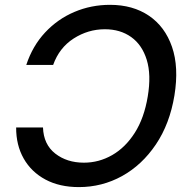

<svg xmlns="http://www.w3.org/2000/svg" viewBox="-20 -757 775 787"><path d="M303.3 9.9Q224.1 9.9 166.2 -21.1Q108.3 -52.2 77.1 -107.2Q45.8 -162.3 46.2 -234.4H156.2Q158.7 -164.8 206.5 -127.5Q254.3 -90.2 323.9 -90.2Q385.7 -90.2 439.8 -121.3Q494 -152.3 532.5 -212.7Q571 -273.1 585.6 -361.5Q600.5 -450.3 581.5 -511.7Q562.5 -573.2 517.8 -605.1Q473 -637.1 409.8 -637.1Q341.3 -637.1 282.1 -599.3Q223 -561.4 197.8 -490.8H87.7Q113.3 -568.5 164.8 -623.8Q216.3 -679 285 -708.1Q353.7 -737.2 431.1 -737.2Q524.5 -737.2 590.4 -692.6Q656.2 -648.1 685 -565Q713.8 -481.9 695 -365.8Q675.8 -249.3 619 -165Q562.1 -80.6 480.3 -35.3Q398.4 9.9 303.3 9.9Z"/></svg>

Font: Inter UI Medium
Style: Italic
Weight: 500
Italic angle: 9.39999°
Designer: Rasmus Andersson
Foundry: rsms
Version: 3.2;8d6f07862